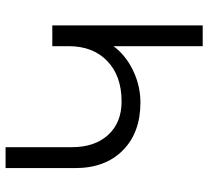

<svg xmlns="http://www.w3.org/2000/svg" viewBox="-49 -691 740 682"><g transform="rotate(-90 321.0 -350.0)"><path d="M64.9 -453.1V-700.2H139.2V-464.8Q139.2 -383.3 182.9 -335.7Q226.6 -288.1 301.8 -288.1Q392.1 -288.1 445.1 -338.9Q498 -389.6 498 -476.1V-534.2H571.8V0H498V-316.9Q465.3 -272.9 411.1 -247.1Q356.9 -221.2 297.9 -221.2Q190.9 -221.2 127.9 -283.7Q64.9 -346.2 64.9 -453.1Z"/></g></svg>

Font: LT Superior
Style: Regular
Weight: 400
Designer: Daniel Lyons
Foundry: LyonsType
Version: Version 1.000